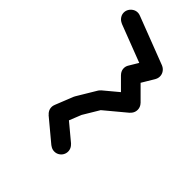

<svg xmlns="http://www.w3.org/2000/svg" viewBox="-38 -678 976 976"><g transform="rotate(-45 450.0 -190.0)"><path d="M100.3 -140Q100.3 -126.7 107 -115.2Q113.7 -103.7 125.2 -97Q136.7 -90.3 150 -90.3Q163.3 -90.3 174.8 -97Q186.3 -103.7 193.3 -115.2Q200.3 -126.7 200.3 -140Q200.3 -153.3 193.3 -164.8Q186.3 -176.3 174.8 -183.3Q163.3 -190.3 150 -190.3Q136.7 -190.3 125.2 -183.3Q113.7 -176.3 107 -164.8Q100.3 -153.3 100.3 -140Z M111.3 -172 188.7 -108 288.7 -228 211.3 -292Z M200.3 -260Q200.3 -246.7 207 -235.2Q213.7 -223.7 225.2 -217Q236.7 -210.3 250 -210.3Q263.3 -210.3 274.8 -217Q286.3 -223.7 293.3 -235.2Q300.3 -246.7 300.3 -260Q300.3 -273.3 293.3 -284.8Q286.3 -296.3 274.8 -303.3Q263.3 -310.3 250 -310.3Q236.7 -310.3 225.2 -303.3Q213.7 -296.3 207 -284.8Q200.3 -273.3 200.3 -260Z M268.7 -306.7 231.3 -213.3 331.3 -173.3 368.7 -266.7Z M300.3 -220Q300.3 -206.7 307 -195.2Q313.7 -183.7 325.2 -177Q336.7 -170.3 350 -170.3Q363.3 -170.3 374.8 -177Q386.3 -183.7 393.3 -195.2Q400.3 -206.7 400.3 -220Q400.3 -233.3 393.3 -244.8Q386.3 -256.3 374.8 -263.3Q363.3 -270.3 350 -270.3Q336.7 -270.3 325.2 -263.3Q313.7 -256.3 307 -244.8Q300.3 -233.3 300.3 -220Z M375.3 -263 324.7 -177 424.7 -117 475.3 -203Z M400.3 -160Q400.3 -146.7 407 -135.2Q413.7 -123.7 425.2 -117Q436.7 -110.3 450 -110.3Q463.3 -110.3 474.8 -117Q486.3 -123.7 493.3 -135.2Q500.3 -146.7 500.3 -160Q500.3 -173.3 493.3 -184.8Q486.3 -196.3 474.8 -203.3Q463.3 -210.3 450 -210.3Q436.7 -210.3 425.2 -203.3Q413.7 -196.3 407 -184.8Q400.3 -173.3 400.3 -160Z M488.7 -192 411.3 -128 511.3 -8 588.7 -72Z M500.3 -40Q500.3 -26.7 507 -15.2Q513.7 -3.7 525.2 3Q536.7 9.7 550 9.7Q563.3 9.7 574.8 3Q586.3 -3.7 593.3 -15.2Q600.3 -26.7 600.3 -40Q600.3 -53.3 593.3 -64.8Q586.3 -76.3 574.8 -83.3Q563.3 -90.3 550 -90.3Q536.7 -90.3 525.2 -83.3Q513.7 -76.3 507 -64.8Q500.3 -53.3 500.3 -40Z M514.7 -75.3 585.3 -4.7 685.3 -104.7 614.7 -175.3Z M600.3 -140Q600.3 -126.7 607 -115.2Q613.7 -103.7 625.2 -97Q636.7 -90.3 650 -90.3Q663.3 -90.3 674.8 -97Q686.3 -103.7 693.3 -115.2Q700.3 -126.7 700.3 -140Q700.3 -153.3 693.3 -164.8Q686.3 -176.3 674.8 -183.3Q663.3 -190.3 650 -190.3Q636.7 -190.3 625.2 -183.3Q613.7 -176.3 607 -164.8Q600.3 -153.3 600.3 -140Z M675.3 -183 624.7 -97 724.7 -37 775.3 -123Z M700.3 -80Q700.3 -66.7 707 -55.2Q713.7 -43.7 725.2 -37Q736.7 -30.3 750 -30.3Q763.3 -30.3 774.8 -37Q786.3 -43.7 793.3 -55.2Q800.3 -66.7 800.3 -80Q800.3 -93.3 793.3 -104.8Q786.3 -116.3 774.8 -123.3Q763.3 -130.3 750 -130.3Q736.7 -130.3 725.2 -123.3Q713.7 -116.3 707 -104.8Q700.3 -93.3 700.3 -80Z M703 -97.7 797 -62.3 897 -322.3 803 -357.7Z M800.3 -340Q800.3 -326.7 807 -315.2Q813.7 -303.7 825.2 -297Q836.7 -290.3 850 -290.3Q863.3 -290.3 874.8 -297Q886.3 -303.7 893.3 -315.2Q900.3 -326.7 900.3 -340Q900.3 -353.3 893.3 -364.8Q886.3 -376.3 874.8 -383.3Q863.3 -390.3 850 -390.3Q836.7 -390.3 825.2 -383.3Q813.7 -376.3 807 -364.8Q800.3 -353.3 800.3 -340Z"/></g></svg>

Font: Linefont Thin
Style: Regular
Weight: 100
Monospace: yes
Version: Version 3.002;gftools[0.9.33]